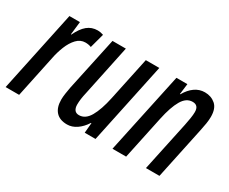

<svg xmlns="http://www.w3.org/2000/svg" viewBox="-93 -823 1320 1108"><g transform="rotate(30 567.0 -269.5)"><path d="M-2 0 112 -539H182L172 -452H175Q198 -501 227 -525Q256 -549 296 -549Q314 -549 334 -542L308 -446Q291 -453 269 -453Q236 -453 211.5 -427Q187 -401 171 -361Q155 -321 147 -280L88 0Z M412 10Q363 10 337.5 -18Q312 -46 312 -98Q312 -116 315.5 -139.5Q319 -163 323 -184L399 -539H488L417 -201Q406 -155 406 -119Q406 -97 415.5 -84Q425 -71 445 -71Q487 -71 514.5 -118.5Q542 -166 560 -251L621 -539H711L597 0H525L531 -67H528Q505 -31 475 -10.5Q445 10 412 10Z M710 0 825 -539H898L889 -468H892Q914 -507 944 -528Q974 -549 1010 -549Q1052 -549 1081 -524Q1110 -499 1110 -443Q1110 -423 1106 -397.5Q1102 -372 1096 -345L1023 0H933L1003 -329Q1008 -353 1012 -378Q1016 -403 1016 -421Q1016 -466 976 -466Q934 -466 907 -419.5Q880 -373 862 -288L801 0Z"/></g></svg>

Font: Noto Sans ExtraCondensed Medium
Style: Italic
Weight: 500
Width: 2
Italic angle: -12°
Designer: Monotype Design Team
Foundry: Monotype Imaging Inc.
Version: Version 2.013; ttfautohint (v1.8.4.7-5d5b)